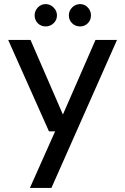

<svg xmlns="http://www.w3.org/2000/svg" viewBox="-20 -697 611 937"><path d="M126 220 249 -56H219L20 -502H129L287 -138L446 -502H551L231 220ZM203 -568Q180 -568 164.5 -583.5Q149 -599 149 -622Q149 -644 164.5 -660.5Q180 -677 203 -677Q225 -677 241.5 -660.5Q258 -644 258 -622Q258 -599 241.5 -583.5Q225 -568 203 -568ZM371 -568Q348 -568 332 -583.5Q316 -599 316 -622Q316 -644 332 -660.5Q348 -677 371 -677Q393 -677 408.5 -660.5Q424 -644 424 -622Q424 -599 408.5 -583.5Q393 -568 371 -568Z"/></svg>

Font: DM Sans 16pt Medium
Style: Regular
Weight: 500
Version: Version 4.004;gftools[0.9.30]